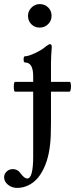

<svg xmlns="http://www.w3.org/2000/svg" viewBox="-85 -647 367 938"><path d="M51.8 -569.8Q51.8 -592.8 68.8 -609.9Q85.9 -627 108.9 -627Q133.8 -627 150.4 -610.6Q167 -594.2 167 -569.8Q167 -545.9 150.1 -529.1Q133.3 -512.2 108.9 -512.2Q84.5 -512.2 68.1 -528.6Q51.8 -544.9 51.8 -569.8ZM-11.2 -199.2Q-17.6 -199.2 -17.6 -223.1Q-17.6 -247.1 -11.2 -247.1H77.1V-274.9Q77.1 -341.8 37.1 -341.8Q30.3 -341.8 30.3 -356.9Q30.3 -372.1 37.1 -372.1Q53.7 -372.1 87.2 -387.9Q120.6 -403.8 140.1 -420.9Q153.3 -431.2 159.2 -431.2Q168 -431.2 168 -417Q164.1 -370.1 164.1 -341.8V-247.1H255.9Q259.8 -247.1 261.2 -235.1Q262.7 -223.1 260.7 -211.2Q258.8 -199.2 254.9 -199.2H164.1V-47.9Q164.1 28.3 159.2 63Q149.4 149.4 111.8 206.1Q91.8 236.8 62 253.9Q32.2 271 -1 271Q-26.9 271 -45.9 255.6Q-64.9 240.2 -64.9 219.2Q-64.9 202.6 -52.5 190.9Q-40 179.2 -22.9 179.2Q2.4 179.2 17.1 202.1Q34.7 225.1 47.9 225.1Q77.1 225.1 77.1 118.2V-199.2Z"/></svg>

Font: Junicode SmCond Medium
Style: Regular
Weight: 500
Width: 4
Designer: Peter S. Baker
Version: Version 2.206